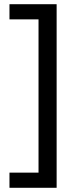

<svg xmlns="http://www.w3.org/2000/svg" viewBox="-20 -734 369 912"><path d="M25 86H163V-642H25V-714H249V158H25Z"/></svg>

Font: Noto Sans Hatran
Style: Regular
Weight: 400
Designer: Monotype Design Team
Foundry: Monotype Imaging Inc.
Version: Version 2.001; ttfautohint (v1.8.4.7-5d5b)